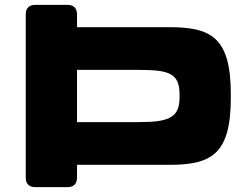

<svg xmlns="http://www.w3.org/2000/svg" viewBox="-20 -770 1013 790"><path d="M125 0H257.8C283.2 0 296.9 -13.7 296.9 -39.1V-91.8H675.8C847.7 -91.8 929.7 -132.8 929.7 -367.2V-382.8C929.7 -617.2 847.7 -658.2 675.8 -658.2H296.9V-710.9C296.9 -736.3 283.2 -750 257.8 -750H125C99.6 -750 85.9 -736.3 85.9 -710.9V-39.1C85.9 -13.7 99.6 0 125 0ZM551.8 -267.6H296.9V-482.4H551.8C675.8 -482.4 718.8 -468.3 718.8 -381.3V-368.7C718.8 -286.6 675.8 -267.6 551.8 -267.6Z"/></svg>

Font: Gyrotrope Black
Style: Regular
Weight: 900
Designer: David Moles
Version: Version 1.003;Glyphs 3.3.1 (3343)